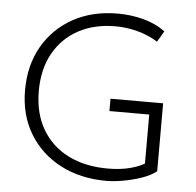

<svg xmlns="http://www.w3.org/2000/svg" viewBox="-52 -768 854 836"><g transform="rotate(5 375.0 -350.0)"><path d="M443 15Q329.5 15 242.2 -30.5Q155 -76 105.5 -157.8Q56 -239.5 56 -348Q56 -457 103.5 -539.8Q151 -622.5 235.2 -668.8Q319.5 -715 430 -715Q488 -715 542.5 -700.5Q597 -686 638 -655.5L610 -608Q569.5 -633.5 521.2 -646.2Q473 -659 425 -659Q332 -659 262.5 -621.2Q193 -583.5 154.5 -514Q116 -444.5 116 -350Q116 -252.5 156.8 -182.8Q197.5 -113 271.2 -76Q345 -39 444 -39Q499.5 -39 541 -50Q582.5 -61 604 -75V-289H430V-343H660V-46Q636.5 -27 597.2 -13.2Q558 0.5 516 7.8Q474 15 443 15Z"/></g></svg>

Font: Geologica Thin
Style: Regular
Weight: 100
Designer: Sindre Bremnes, Frode Helland
Foundry: Monokrom Skriftforlag AS
Version: Version 1.010; ttfautohint (v1.8.4.7-5d5b);gftools[0.9.28]